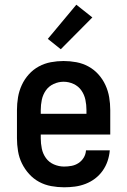

<svg xmlns="http://www.w3.org/2000/svg" viewBox="-20 -787 540 815"><path d="M252 8Q225 8 197.5 3Q170 -2 146 -15Q122 -28 103.5 -48.5Q85 -69 73 -93.5Q61 -118 56.5 -145.5Q52 -173 52 -200V-320Q52 -347 56.5 -374Q61 -401 72.5 -426Q84 -451 102.5 -471.5Q121 -492 145 -505Q169 -518 196 -523Q223 -528 250 -528Q277 -528 304 -523Q331 -518 355 -505Q379 -492 397.5 -471.5Q416 -451 427.5 -426Q439 -401 443.5 -374Q448 -347 448 -320V-216H153V-200Q153 -178 157.5 -156Q162 -134 175 -116Q188 -98 209 -89Q230 -80 252 -80Q268 -80 284 -83Q300 -86 313.5 -95Q327 -104 335.5 -118Q344 -132 345 -149H446Q444 -125 436.5 -103Q429 -81 415.5 -62Q402 -43 383.5 -29Q365 -15 343 -6.5Q321 2 298 5Q275 8 252 8ZM347 -304V-320Q347 -342 342.5 -363.5Q338 -385 325.5 -403Q313 -421 292.5 -430.5Q272 -440 250 -440Q228 -440 207.5 -430.5Q187 -421 174.5 -403Q162 -385 157.5 -363.5Q153 -342 153 -320V-304ZM238 -578 183 -622 304 -767 372 -713Z"/></svg>

Font: Iosevka Custom Semibold
Style: Regular
Weight: 600
Designer: Belleve Invis
Foundry: Belleve Invis
Version: Version 27.0.2; ttfautohint (v1.8.4)